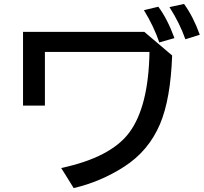

<svg xmlns="http://www.w3.org/2000/svg" viewBox="-20 -898 1039 977"><path d="M97.2 -735.8H714.4L856 -615.7Q848.1 -394 794.4 -267.1Q736.8 -130.4 611.8 -49.8Q491.7 27.3 355 59.1L291.5 -43Q543.5 -97.2 637.2 -222.7Q735.8 -354.5 740.7 -633.8H208.5V-360.8H97.2ZM790.5 -682.1Q763.2 -763.2 712.4 -846.2L785.6 -863.8Q831.5 -802.7 867.7 -704.1ZM923.3 -698.2Q894 -781.2 842.3 -861.8L916.5 -877.9Q963.4 -813.5 996.6 -721.2Z"/></svg>

Font: UDEV Gothic 35
Style: Bold
Weight: 700
Version: v2.1.0; ttfautohint (v1.8.4.7-5d5b-dirty) -l 6 -r 45 -G 200 